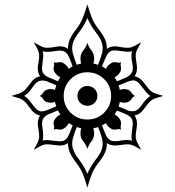

<svg xmlns="http://www.w3.org/2000/svg" viewBox="-20 -664 814 895"><path d="M741.2 -216.8Q718.8 -210.4 705.6 -206.3Q692.4 -202.1 682.1 -193.4Q671.9 -184.6 657.2 -164.1Q633.3 -128.9 606.9 -126Q614.7 -115.2 617.4 -100.3Q620.1 -85.4 616.2 -63Q611.8 -38.6 612.8 -24.9Q613.8 -11.2 620.4 1.2Q627 13.7 638.2 34.2Q617.7 22.5 605.2 16.1Q592.8 9.8 579.1 8.8Q565.4 7.8 541 12.2Q518.6 15.6 503.7 13.2Q488.8 10.7 478 2.9Q479 24.9 469.7 46.4Q460.4 67.9 439 95.2Q418 121.1 407 150.1Q396 179.2 387.2 210.9Q378.9 179.2 367.4 150.1Q356 121.1 335.9 95.2Q314.5 67.9 305.4 46.4Q296.4 24.9 296.9 2.9Q286.6 10.7 271.7 13.2Q256.8 15.6 233.9 12.2Q209 7.8 195.6 8.8Q182.1 9.8 169.9 16.1Q157.7 22.5 137.2 34.2Q148.9 13.7 155.3 1.2Q161.6 -11.2 162.6 -24.9Q163.6 -38.6 159.2 -63Q154.3 -85.4 157 -100.3Q159.7 -115.2 167 -126Q140.6 -128.9 117.2 -164.1Q102.5 -184.6 92 -193.4Q81.5 -202.1 68.6 -206.3Q55.7 -210.4 33.2 -216.8Q55.7 -223.6 68.6 -227.8Q81.5 -231.9 92 -240.7Q102.5 -249.5 117.2 -270Q140.6 -305.2 167 -308.1Q159.7 -318.4 157 -333.5Q154.3 -348.6 159.2 -371.1Q163.6 -395.5 162.6 -408.9Q161.6 -422.4 155.3 -434.6Q148.9 -446.8 137.2 -466.8Q157.7 -455.6 169.9 -449Q182.1 -442.4 195.6 -441.4Q209 -440.4 233.9 -444.8Q256.8 -449.7 271.7 -447Q286.6 -444.3 296.9 -436Q296.4 -458.5 305.4 -480.2Q314.5 -502 335.9 -528.8Q356 -555.2 367.4 -584.2Q378.9 -613.3 387.2 -644Q396 -613.3 407 -584.2Q418 -555.2 439 -528.8Q460.4 -502 469.7 -480.2Q479 -458.5 478 -436Q488.8 -444.3 503.7 -447Q518.6 -449.7 541 -444.8Q565.4 -440.4 579.1 -441.4Q592.8 -442.4 605.2 -449Q617.7 -455.6 638.2 -466.8Q627 -446.8 620.4 -434.6Q613.8 -422.4 612.8 -408.9Q611.8 -395.5 616.2 -371.1Q620.1 -348.6 617.4 -333.5Q614.7 -318.4 606.9 -308.1Q633.3 -305.2 657.2 -270Q671.9 -249.5 682.1 -240.7Q692.4 -231.9 705.6 -227.8Q718.8 -223.6 741.2 -216.8ZM597.2 -367.2Q588.4 -405.3 596.7 -428.7L599.6 -426.3Q584 -420.9 562.5 -423.8Q541 -426.8 521.2 -428.7Q501.5 -430.7 490.2 -421.9Q485.4 -418 481.2 -411.6Q477.1 -405.3 470.2 -390.1Q463.4 -375 450.2 -343.8V-357.9Q458.5 -353 464.8 -349.4Q471.2 -345.7 478.5 -338.9L472.7 -338.4Q476.6 -354 493.2 -366.2Q506.3 -376.5 519 -374Q525.9 -372.6 532.2 -371.8Q538.6 -371.1 544.9 -374Q542 -368.2 542.2 -362.1Q542.5 -356 543.9 -349.1Q546.4 -337.4 537.1 -323.2Q523.4 -306.2 510.3 -302.7L511.2 -308.6Q515.6 -302.2 520 -294.7Q524.4 -287.1 526.9 -281.2L517.6 -282.2L535.2 -289.1Q544.9 -293 553.2 -296.4Q561.5 -299.8 568.8 -303.2Q585.9 -311.5 594.2 -325.2Q602.5 -338.9 597.2 -367.2ZM441.4 -360.4 434.6 -355.5Q449.7 -391.6 455.8 -416.3Q461.9 -440.9 455.1 -463.9Q448.2 -486.8 423.8 -517.1Q413.1 -530.8 402.6 -549.3Q392.1 -567.9 385.3 -584.5H389.2Q382.3 -567.9 372.3 -549.3Q362.3 -530.8 351.1 -517.1Q327.1 -486.8 320.1 -463.9Q313 -440.9 319.3 -416.3Q325.7 -391.6 340.3 -355.5L332.5 -360.4Q340.8 -362.8 348.6 -365.2Q356.4 -367.7 363.3 -369.6L360.4 -364.3Q357.4 -371.1 355.7 -380.6Q354 -390.1 356 -401.9Q358.9 -418.5 370.1 -431.2Q381.3 -445.8 387.2 -463.9Q391.1 -453.6 395 -445.8Q398.9 -438 404.8 -431.2Q415 -419.9 418 -401.9Q419.9 -390.1 418.2 -380.6Q416.5 -371.1 413.6 -364.3L409.7 -369.6Q418.5 -367.7 426.5 -365.2Q434.6 -362.8 441.4 -360.4ZM685.1 -219.2V-214.4Q670.9 -221.7 657.7 -239Q644.5 -256.3 631.6 -271.7Q618.7 -287.1 605 -289.1Q598.6 -289.6 591.3 -288.1Q584 -286.6 568.4 -280.5Q552.7 -274.4 521 -261.2L529.8 -271.5Q538.1 -254.9 538.6 -240.7L534.2 -243.7Q540.5 -246.1 549.1 -248Q557.6 -250 567.9 -248Q584 -245.1 590.8 -234.9Q599.6 -220.7 609.9 -216.8Q603.5 -214.8 599.1 -210.4Q594.7 -206.1 590.8 -199.2Q584 -189 567.9 -186Q557.6 -184.1 549.1 -186Q540.5 -188 534.2 -190.4L538.6 -194.3Q538.1 -177.7 530.3 -164.1L525.4 -171.4L543 -163.1Q552.2 -159.7 560.8 -156.2Q569.3 -152.8 577.1 -148.9Q594.2 -143.1 609.4 -147Q624.5 -150.9 641.1 -174.8Q662.6 -207 685.1 -219.2ZM322.8 -357.9 321.3 -348.6Q310.5 -375 303.2 -394.5Q295.9 -414.1 281.7 -422.9Q267.6 -431.6 236.8 -425.8Q197.8 -418.9 175.3 -425.8L177.7 -429.2Q183.6 -413.6 180.7 -392.1Q177.7 -370.6 176 -350.8Q174.3 -331.1 183.1 -319.8Q187 -315.4 192.9 -311Q198.7 -306.6 214.1 -300Q229.5 -293.5 261.2 -280.8L248 -281.2Q253.4 -293.9 264.2 -308.6L265.6 -302.7Q250 -306.6 237.8 -323.2Q227.5 -336.4 230 -349.1Q234.9 -364.3 230 -374Q235.8 -371.1 242.2 -371.8Q248.5 -372.6 254.9 -374Q267.6 -376.5 280.8 -366.2Q289.6 -359.9 294.7 -353Q299.8 -346.2 302.7 -338.9L296.4 -338.4Q303.2 -346.2 309.8 -349.6Q316.4 -353 322.8 -357.9ZM498 -216.8Q498 -262.7 465.6 -294.9Q433.1 -327.1 387.2 -327.1Q341.3 -327.1 309.1 -294.9Q276.9 -262.7 276.9 -216.8Q276.9 -170.9 309.1 -138.9Q341.3 -106.9 387.2 -106.9Q433.1 -106.9 465.6 -138.9Q498 -170.9 498 -216.8ZM599.6 -7.3 596.7 -4.4Q591.3 -20.5 594 -41.7Q596.7 -63 598.6 -83Q600.6 -103 591.8 -113.8Q588.4 -118.7 582.3 -123Q576.2 -127.4 560.8 -134.3Q545.4 -141.1 513.7 -153.3L526.9 -152.8Q524.4 -147 520 -139.6Q515.6 -132.3 511.2 -125.5L510.3 -131.3Q523.4 -127.9 537.1 -110.8Q546.4 -96.7 543.9 -85Q542.5 -78.6 542.2 -72.3Q542 -65.9 544.9 -59.1Q538.6 -63 532.2 -62.3Q525.9 -61.5 519 -60.1Q507.3 -57.6 493.2 -66.9Q483.9 -74.2 479.2 -80.8Q474.6 -87.4 472.7 -93.3L478.5 -92.8Q471.7 -87.9 464.8 -84.5Q458 -81.1 450.2 -76.2L452.6 -85.4Q463.9 -59.1 471.4 -39.6Q479 -20 492.9 -11.2Q506.8 -2.4 537.1 -7.8Q576.2 -15.1 599.6 -7.3ZM243.7 -271.5 249 -262.7 231.9 -271Q222.7 -274.9 214.1 -278.1Q205.6 -281.2 198.2 -285.2Q180.2 -291 164.8 -287.1Q149.4 -283.2 132.8 -258.8Q122.1 -242.2 111.6 -231.9Q101.1 -221.7 88.9 -214.4V-218.8Q104 -211.9 117.2 -194.8Q130.4 -177.7 143.1 -162.4Q155.8 -147 169.9 -145Q176.3 -144.5 183.3 -145.8Q190.4 -147 206.1 -153.1Q221.7 -159.2 253.4 -172.9L243.7 -164.1Q241.7 -169.9 239.3 -177.7Q236.8 -185.5 234.4 -194.8L239.7 -190.4Q233.4 -188 225.6 -186Q217.8 -184.1 207 -186Q189.9 -189 183.1 -199.2Q175.3 -212.9 165 -216.8Q175.8 -221.7 183.1 -234.9Q189.9 -245.1 207 -248Q217.8 -250 225.6 -248Q233.4 -246.1 239.7 -243.7L234.4 -240.7Q236.8 -247.6 239.3 -255.4Q241.7 -263.2 243.7 -271.5ZM434.6 -78.1 441.4 -74.2Q434.6 -69.8 426.5 -68.6Q418.5 -67.4 409.7 -64.5L413.6 -69.3Q416.5 -62.5 418.2 -53Q419.9 -43.5 418 -30.8Q414.6 -14.2 404.8 -2.9Q398.9 3.4 395 11.5Q391.1 19.5 387.2 29.8Q381.3 11.7 370.1 -2.9Q358.9 -15.6 356 -30.8Q354 -43.5 355.7 -53Q357.4 -62.5 360.4 -69.3L363.8 -64.5Q356.4 -66.9 348.9 -68.6Q341.3 -70.3 332.5 -74.2L340.3 -78.1Q325.7 -42.5 319.3 -17.8Q313 6.8 320.1 29.8Q327.1 52.7 351.1 83Q362.3 97.7 372.3 115.7Q382.3 133.8 389.2 150.4H385.3Q392.1 133.8 402.6 115.7Q413.1 97.7 423.8 83Q448.2 52.7 455.1 29.8Q461.9 6.8 455.8 -17.8Q449.7 -42.5 434.6 -78.1ZM323.2 -90.3V-76.2Q316.9 -81.1 310.1 -84.5Q303.2 -87.9 296.4 -92.8L302.7 -93.3Q299.8 -87.4 294.9 -80.8Q290 -74.2 280.8 -66.9Q266.6 -57.6 254.9 -60.1Q248.5 -61.5 242.2 -62.3Q235.8 -63 230 -59.1Q234.9 -70.3 230 -85Q227.5 -97.7 237.8 -110.8Q250 -127.4 265.6 -131.3L264.2 -125.5Q252.9 -141.1 248.5 -152.8L257.3 -151.4L238.8 -145Q230 -141.6 221.7 -137.7Q213.4 -133.8 205.1 -130.9Q188.5 -123 180.7 -109.4Q172.9 -95.7 178.2 -66.9Q184.6 -28.3 178.2 -4.4L174.8 -7.3Q190.4 -12.7 211.9 -10Q233.4 -7.3 253.4 -5.6Q273.4 -3.9 284.2 -12.2Q289.6 -16.6 293.7 -22.5Q297.9 -28.3 304.4 -43.5Q311 -58.6 323.2 -90.3ZM434.1 -216.8Q434.1 -197.3 420.4 -184.1Q406.7 -170.9 387.2 -170.9Q368.2 -170.9 354.5 -184.1Q340.8 -197.3 340.8 -216.8Q340.8 -236.8 354.5 -250Q368.2 -263.2 387.2 -263.2Q406.7 -263.2 420.4 -250Q434.1 -236.8 434.1 -216.8Z"/></svg>

Font: Lateef ExtraBold
Style: Regular
Weight: 800
Designer: SIL International
Foundry: SIL International
Version: Version 4.200